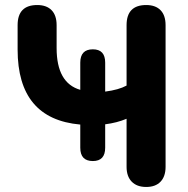

<svg xmlns="http://www.w3.org/2000/svg" viewBox="-20 -734 748 763"><path d="M483 -71V-262Q445 -246 398 -240V-147Q398 -94 349 -94Q299 -94 299 -147V-239Q50 -261 50 -537V-634Q50 -714 128 -714Q165 -714 185 -693.5Q205 -673 205 -634V-543Q205 -404 299 -377V-485Q299 -538 349 -538Q398 -538 398 -485V-370Q452 -377 483 -394V-634Q483 -714 561 -714Q598 -714 618 -693.5Q638 -673 638 -634V-71Q638 -33 618 -12Q598 9 561 9Q524 9 503.5 -12Q483 -33 483 -71Z"/></svg>

Font: Nunito ExtraBold
Style: Regular
Weight: 800
Designer: Vernon Adams
Foundry: Vernon Adams
Version: Version 3.602